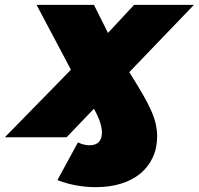

<svg xmlns="http://www.w3.org/2000/svg" viewBox="-79 -567 821 793"><path d="M214 -279 72 -547H309L367 -431L475 -547H722L455 -269Q489 -215 511.5 -176Q534 -137 547 -106.5Q560 -76 565 -52Q570 -28 570 -4Q570 44 552 83Q534 122 501 149.5Q468 177 421 191.5Q374 206 317 206Q234 206 158 177L243 21Q267 33 290 33Q342 33 342 -20Q342 -38 334.5 -61.5Q327 -85 309 -118L196 0H-59Z"/></svg>

Font: Argentum Sans Black
Style: Italic
Weight: 900
Italic angle: -11°
Designer: Julieta Ulanovsky (font), Cristiano Sobral (main changes and remaster)
Foundry: Julieta Ulanovsky (font), Cristiano Sobral (main changes and remaster)
Version: Version 2.007;June 15, 2022;FontCreator 14.0.0.2814 64-bit; 